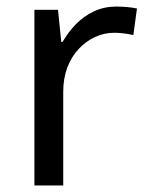

<svg xmlns="http://www.w3.org/2000/svg" viewBox="-20 -566 453 586"><path d="M335 -546Q350 -546 367.5 -544.5Q385 -543 398 -540L387 -459Q374 -462 358.5 -464Q343 -466 329 -466Q298 -466 270 -453Q242 -440 220 -416.5Q198 -393 185.5 -360Q173 -327 173 -286V0H85V-536H157L167 -438H171Q188 -468 212 -492.5Q236 -517 267 -531.5Q298 -546 335 -546Z"/></svg>

Font: hexukorean05
Style: Book
Weight: 400
Designer: Jelle Bosma - Monotype Design Team
Foundry: Monotype Imaging Inc.
Version: Version 2.003